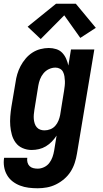

<svg xmlns="http://www.w3.org/2000/svg" viewBox="-31 -795 551 1028"><path d="M171 213Q146 213 122 210Q98 207 76 198.5Q54 190 36 176Q18 162 6.5 142Q-5 122 -9 98Q-13 74 -9 50H115Q113 62 116 74Q119 86 127 94Q135 102 146.5 105Q158 108 171 108Q188 108 205 100Q222 92 233 77.5Q244 63 250 46Q256 29 259 11L272 -69Q261 -52 246.5 -37Q232 -22 214.5 -11.5Q197 -1 177.5 3.5Q158 8 138 8Q113 8 90 -2Q67 -12 53 -31Q39 -50 32.5 -73.5Q26 -97 24 -121.5Q22 -146 24 -172Q26 -198 30 -223L52 -353Q55 -376 61.5 -398Q68 -420 79 -441Q90 -462 106 -481Q122 -500 142 -513Q162 -526 185 -532Q208 -538 230 -538Q251 -538 270 -532Q289 -526 302 -512.5Q315 -499 323 -481Q331 -463 335 -444L349 -530H474L381 28Q377 53 369 77.5Q361 102 347 124Q333 146 312.5 163.5Q292 181 268.5 192.5Q245 204 220 208.5Q195 213 171 213ZM207 -97Q223 -97 238.5 -103Q254 -109 265 -121.5Q276 -134 282 -149Q288 -164 291 -179Q296 -212 301.5 -244.5Q307 -277 312 -309Q314 -322 315.5 -335Q317 -348 316.5 -361Q316 -374 314 -386.5Q312 -399 306.5 -410Q301 -421 290 -427Q279 -433 266 -433Q248 -433 231 -425Q214 -417 202 -402.5Q190 -388 183.5 -371Q177 -354 174 -336L153 -206Q151 -194 150 -181.5Q149 -169 150 -157.5Q151 -146 154.5 -134.5Q158 -123 165.5 -114Q173 -105 184 -101Q195 -97 207 -97ZM187 -586 117 -652 269 -775H375L482 -646L399 -592L313 -713Z"/></svg>

Font: Iosevka Curly XBdObl
Style: Regular
Weight: 800
Italic angle: -9°
Monospace: yes
Designer: Belleve Invis
Foundry: Belleve Invis
Version: Version 11.1.0; ttfautohint (v1.8.3)